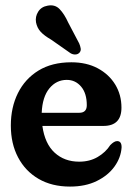

<svg xmlns="http://www.w3.org/2000/svg" viewBox="-20 -679 488 709"><path d="M428.5 -281.5Q428.5 -214 362 -214H136.5Q145.5 -148.5 181.8 -115.2Q218 -82 272.5 -82Q311.5 -82 341 -99.5Q370.5 -117 387 -143Q401.5 -158 412.5 -158Q429.5 -158 429 -134.5Q426.5 -97 402.8 -64Q379 -31 337.2 -10.5Q295.5 10 238.5 10Q171.5 10 122.5 -18.5Q73.5 -47 46.8 -97.8Q20 -148.5 20 -215.5Q20 -282.5 46.2 -335.2Q72.5 -388 122.2 -418.5Q172 -449 243.5 -449Q299.5 -449 341 -426.8Q382.5 -404.5 405.5 -366.8Q428.5 -329 428.5 -281.5ZM226.5 -384Q188 -384 162.2 -352.5Q136.5 -321 134 -262.5H272.5Q300.5 -262.5 300.5 -290.5Q300.5 -334.5 279.5 -359.2Q258.5 -384 226.5 -384ZM232 -595.5 272.5 -518.5Q276.5 -509 278 -500Q279.5 -491 273 -484Q267 -478 258 -477.8Q249 -477.5 240.5 -482.5L169 -532.5Q143 -547.5 130 -561.8Q117 -576 113 -596.5Q109.5 -617.5 121 -635.8Q132.5 -654 155.5 -658Q182.5 -663.5 200 -645.5Q217.5 -627.5 232 -595.5Z"/></svg>

Font: Fraunces 144pt S100 SemiBold
Style: Regular
Weight: 600
Version: Version 1.000; ttfautohint (v1.8.3)